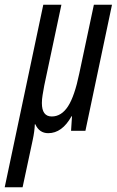

<svg xmlns="http://www.w3.org/2000/svg" viewBox="-72 -556 496 816"><path d="M24 240 67 39Q75 2 76 -28H78Q95 10 133 10Q192 10 232 -62H234L230 0H291L404 -536H327L265 -244Q245 -147 217 -104Q189 -61 148 -61Q106 -61 106 -118Q106 -134 109 -152Q112 -170 116 -192L189 -536H112L-52 240Z"/></svg>

Font: Noto Sans Display Condensed
Style: Italic
Weight: 400
Width: 3
Designer: Monotype Design team
Foundry: Monotype Imaging Inc.
Version: 1.000